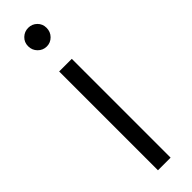

<svg xmlns="http://www.w3.org/2000/svg" viewBox="-261 -751 750 750"><g transform="rotate(-45 114.5 -376.0)"><path d="M64 -701.2Q64 -723.1 79.1 -737.5Q94.2 -752 115.2 -752Q136.2 -752 151.1 -737.5Q166 -723.1 166 -701.2Q166 -679.2 151.1 -664.1Q136.2 -648.9 115.2 -648.9Q94.2 -648.9 79.1 -664.1Q64 -679.2 64 -701.2ZM80.1 0V-545.9H149.9V0Z"/></g></svg>

Font: Poppins Light
Style: Regular
Weight: 300
Designer: Ninad Kale (Devanagari), Jonny Pinhorn (Latin)
Foundry: Indian Type Foundry
Version: 4.004